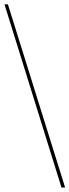

<svg xmlns="http://www.w3.org/2000/svg" viewBox="-79 -713 316 875"><path d="M201.2 141.6 -58.6 -693.4H-43L217.8 141.6Z"/></svg>

Font: Elaris
Style: Regular
Weight: 500
Version: Version 1.0